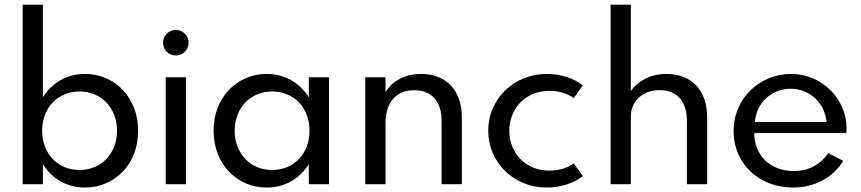

<svg xmlns="http://www.w3.org/2000/svg" viewBox="-20 -802 3750 836"><path d="M166.8 -781.8V-378.2Q197.3 -426.8 244.5 -453.4Q291.8 -480 350 -480Q400 -480 442.5 -461.1Q485 -442.3 515.9 -409.3Q546.8 -376.4 564.1 -331.1Q581.4 -285.9 581.4 -232.7Q581.4 -179.5 564.1 -134.3Q546.8 -89.1 515.9 -56.1Q485 -23.2 442.5 -4.3Q400 14.5 350 14.5Q291.8 14.5 244.5 -12Q197.3 -38.6 166.8 -87.3V0H78.6V-781.8ZM163.6 -232.7Q163.6 -195.5 175.7 -164.1Q187.7 -132.7 209.3 -110Q230.9 -87.3 260.9 -74.5Q290.9 -61.8 326.4 -61.8Q361.8 -61.8 391.8 -74.5Q421.8 -87.3 443.4 -110Q465 -132.7 477.3 -164.1Q489.5 -195.5 489.5 -232.7Q489.5 -270 477.3 -301.4Q465 -332.7 443.4 -355.5Q421.8 -378.2 391.8 -390.9Q361.8 -403.6 326.4 -403.6Q290.9 -403.6 260.9 -390.9Q230.9 -378.2 209.3 -355.7Q187.7 -333.2 175.7 -301.8Q163.6 -270.5 163.6 -232.7Z M745.5 -560.5Q722.3 -560.5 706.1 -576.6Q690 -592.7 690 -615.9Q690 -639.1 706.1 -655.2Q722.3 -671.4 745.5 -671.4Q768.6 -671.4 784.8 -655.2Q800.9 -639.1 800.9 -615.9Q800.9 -592.7 784.8 -576.6Q768.6 -560.5 745.5 -560.5ZM701.4 0V-465.5H789.5V0Z M910 -232.7Q910 -285.9 927.3 -331.1Q944.5 -376.4 975.5 -409.3Q1006.4 -442.3 1048.9 -461.1Q1091.4 -480 1141.4 -480Q1199.5 -480 1246.8 -453.4Q1294.1 -426.8 1324.5 -378.2V-465.5H1412.7V0H1324.5V-87.3Q1294.1 -38.6 1246.8 -12Q1199.5 14.5 1141.4 14.5Q1091.4 14.5 1048.9 -4.3Q1006.4 -23.2 975.5 -56.1Q944.5 -89.1 927.3 -134.3Q910 -179.5 910 -232.7ZM1001.8 -232.7Q1001.8 -195.5 1014.1 -164.1Q1026.4 -132.7 1048 -110Q1069.5 -87.3 1099.5 -74.5Q1129.5 -61.8 1165 -61.8Q1200.5 -61.8 1230.5 -74.5Q1260.5 -87.3 1282 -110Q1303.6 -132.7 1315.7 -164.1Q1327.7 -195.5 1327.7 -232.7Q1327.7 -270.5 1315.7 -301.8Q1303.6 -333.2 1282 -355.7Q1260.5 -378.2 1230.5 -390.9Q1200.5 -403.6 1165 -403.6Q1129.5 -403.6 1099.5 -390.9Q1069.5 -378.2 1048 -355.5Q1026.4 -332.7 1014.1 -301.4Q1001.8 -270 1001.8 -232.7Z M1570.5 0V-465.5H1658.6V-400.9Q1680 -436.4 1719.8 -458.2Q1759.5 -480 1814.5 -480Q1855 -480 1887.5 -467Q1920 -454.1 1943 -429.8Q1965.9 -405.5 1978.4 -370.7Q1990.9 -335.9 1990.9 -291.8V0H1902.7V-274.1Q1902.7 -339.5 1871.6 -374.3Q1840.5 -409.1 1783.6 -409.1Q1724.1 -409.1 1691.4 -371.4Q1658.6 -333.6 1658.6 -263.2V0Z M2360.5 14.5Q2306.4 14.5 2259.8 -4.8Q2213.2 -24.1 2179.1 -57.5Q2145 -90.9 2125.5 -135.9Q2105.9 -180.9 2105.9 -232.7Q2105.9 -284.5 2125.5 -329.5Q2145 -374.5 2179.1 -408Q2213.2 -441.4 2259.8 -460.7Q2306.4 -480 2360.5 -480Q2406.4 -480 2447.7 -466.6Q2489.1 -453.2 2517.7 -430.5L2478.2 -375Q2433.6 -406.4 2372.3 -406.4Q2332.7 -406.4 2300.5 -392.7Q2268.2 -379.1 2245.5 -355.5Q2222.7 -331.8 2210.2 -300.2Q2197.7 -268.6 2197.7 -232.7Q2197.7 -196.8 2210.2 -165.2Q2222.7 -133.6 2245.5 -110Q2268.2 -86.4 2300.5 -72.7Q2332.7 -59.1 2372.3 -59.1Q2433.6 -59.1 2478.2 -90.5L2517.7 -35Q2489.1 -12.3 2447.7 1.1Q2406.4 14.5 2360.5 14.5Z M2638.6 0V-781.8H2726.8V-405.5Q2748.2 -437.3 2788.2 -458.6Q2828.2 -480 2883.2 -480Q2923.6 -480 2956.1 -467Q2988.6 -454.1 3011.4 -429.8Q3034.1 -405.5 3046.6 -370.7Q3059.1 -335.9 3059.1 -291.8V0H2970.9V-274.1Q2970.9 -339.5 2939.8 -374.5Q2908.6 -409.5 2851.8 -409.5Q2822.3 -409.5 2799.1 -400.2Q2775.9 -390.9 2759.8 -375.2Q2743.6 -359.5 2735.2 -338.9Q2726.8 -318.2 2726.8 -295V0Z M3431.8 14.5Q3375.9 14.5 3328.6 -4.3Q3281.4 -23.2 3247 -56.1Q3212.7 -89.1 3193.4 -134.1Q3174.1 -179.1 3174.1 -230.9Q3174.1 -284.1 3193.6 -329.5Q3213.2 -375 3247.3 -408.4Q3281.4 -441.8 3327 -460.9Q3372.7 -480 3424.5 -480Q3475 -480 3518.9 -461.1Q3562.7 -442.3 3595.5 -410Q3628.2 -377.7 3647 -334.8Q3665.9 -291.8 3665.9 -243.2Q3665.9 -236.8 3665.7 -232.3Q3665.5 -227.7 3665 -222.7H3264.1Q3264.1 -186.4 3276.6 -155.9Q3289.1 -125.5 3311.8 -103.6Q3334.5 -81.8 3366.1 -69.5Q3397.7 -57.3 3435.9 -57.3Q3483.6 -57.3 3521.4 -76.8Q3559.1 -96.4 3586.8 -135L3651.4 -101.4Q3617.7 -46.4 3560.2 -15.9Q3502.7 14.5 3431.8 14.5ZM3579.1 -270.9Q3575.9 -302.7 3562.5 -329.3Q3549.1 -355.9 3528.4 -375Q3507.7 -394.1 3480.7 -404.8Q3453.6 -415.5 3422.7 -415.5Q3391.4 -415.5 3364.1 -404.5Q3336.8 -393.6 3315.9 -374.5Q3295 -355.5 3282.3 -328.9Q3269.5 -302.3 3266.8 -270.9Z"/></svg>

Font: Spartan Med
Style: Regular
Weight: 500
Designer: Matt Bailey, Mirko Velimirovic
Foundry: Matt Bailey
Version: Version 1.005